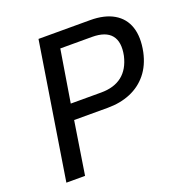

<svg xmlns="http://www.w3.org/2000/svg" viewBox="-127 -821 904 936"><g transform="rotate(-20 325.5 -352.5)"><path d="M60 0 172 -705H440Q514 -705 562 -677Q610 -649 627.5 -596.5Q645 -544 630 -470Q616 -405 580.5 -361.5Q545 -318 492.5 -296Q440 -274 375 -274H200L157 0ZM212 -355H370Q437 -355 478.5 -387.5Q520 -420 535 -485Q549 -554 520 -589.5Q491 -625 420 -625H256Z"/></g></svg>

Font: Nunito Sans 7pt SemiCondensed Medium
Style: Italic
Weight: 500
Width: 4
Italic angle: -9°
Designer: Vernon Adams
Foundry: Vernon Adams
Version: Version 3.101;gftools[0.9.27]